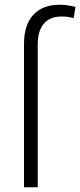

<svg xmlns="http://www.w3.org/2000/svg" viewBox="-20 -792 339 812"><path d="M81.5 0V-605.5Q81.5 -686.5 120.8 -729.2Q160.2 -772 232.9 -772Q249 -772 265.4 -769.5Q281.7 -767.1 299.3 -762.7L291.5 -715.8Q278.8 -718.8 267.6 -720.5Q256.3 -722.2 240.2 -722.2Q191.4 -722.2 165.5 -691.7Q139.6 -661.1 139.6 -605.5V0Z"/></svg>

Font: Roboto Web
Style: Light
Weight: 300
Designer: Google
Version: Version 1.200310; 2013